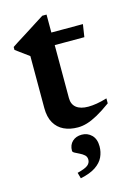

<svg xmlns="http://www.w3.org/2000/svg" viewBox="-121 -606 618 914"><g transform="rotate(-15 188.0 -148.5)"><path d="M204 -134.5Q204 -103.5 224.5 -87.2Q245 -71 283 -71Q302.5 -71 325.2 -74.8Q348 -78.5 376 -87V-62.5Q337.5 -34.5 308.2 -18.5Q279 -2.5 255.5 4.5Q232 11.5 210 11.5Q171 11.5 141.5 -2.5Q112 -16.5 95.2 -45.5Q78.5 -74.5 78.5 -119V-375L13 -423V-437.5Q23.5 -445 38.8 -454.5Q54 -464 71.8 -475.2Q89.5 -486.5 108.5 -498.5Q127.5 -510.5 146.5 -522.8Q165.5 -535 183 -546H204V-444ZM154.5 -395.5V-457.5H359.5L350 -395.5ZM152 220Q190.5 210.5 204 199.5Q217.5 188.5 217.5 172.5Q217.5 158 207.8 149.2Q198 140.5 185.2 134.5Q172.5 128.5 162.8 123.2Q153 118 153 112Q153 83 171 66.2Q189 49.5 217.5 49.5Q246 49.5 265.8 69.2Q285.5 89 285.5 125Q285.5 153 274 177.5Q262.5 202 235.2 220.5Q208 239 160 249Z"/></g></svg>

Font: Newsreader 36pt SemiBold
Style: Regular
Weight: 600
Designer: Hugues Gentile
Foundry: Production Type
Version: Version 1.003